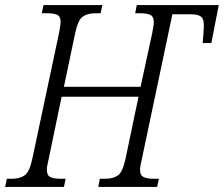

<svg xmlns="http://www.w3.org/2000/svg" viewBox="-39 -734 879 754"><path d="M-19 0 -12 -32H7Q39 -32 58 -45.5Q77 -59 88 -111L193 -605Q195 -618 197 -629Q199 -640 199 -648Q199 -670 185 -676Q171 -682 145 -682H125L132 -714H363L356 -682H336Q304 -682 285.5 -668.5Q267 -655 256 -603L212 -393H513L559 -605Q561 -617 563 -628.5Q565 -640 565 -647Q565 -669 551 -675.5Q537 -682 512 -682H492L498 -714H820L791 -565H757L761 -618Q764 -654 753 -666Q742 -678 710 -678H638L518 -109Q515 -97 513 -85.5Q511 -74 511 -67Q511 -45 525.5 -38.5Q540 -32 565 -32H585L578 0H347L353 -32H374Q406 -32 424.5 -45.5Q443 -59 454 -111L505 -354H203L152 -109Q149 -97 147 -85.5Q145 -74 145 -67Q145 -45 159 -38.5Q173 -32 199 -32H219L212 0Z"/></svg>

Font: Noto Serif Condensed Light
Style: Italic
Weight: 300
Width: 3
Italic angle: -12°
Designer: Monotype Design Team
Foundry: Monotype Imaging Inc.
Version: Version 2.014; ttfautohint (v1.8.4.7-5d5b)